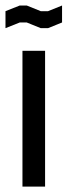

<svg xmlns="http://www.w3.org/2000/svg" viewBox="-41 -687 248 707"><path d="M125 0H41.7V-500H125ZM31.7 -604.2 -20.8 -583.3V-645.8L31.7 -666.7H57.5L109.2 -645.8H135.8L187.5 -666.7V-604.2L135.8 -583.3H109.2L57.5 -604.2Z"/></svg>

Font: Yulong
Style: Regular
Weight: 400
Designer: GGBotNet
Foundry: f0n7.com
Version: 1.00